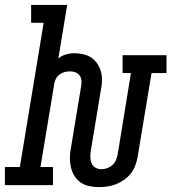

<svg xmlns="http://www.w3.org/2000/svg" viewBox="-62 -755 699 783"><path d="M341 8Q321 8 302 4Q283 0 267.5 -10.5Q252 -21 242 -37Q232 -53 227.5 -71.5Q223 -90 223 -110Q223 -130 227 -150L269 -404Q271 -416 270 -427.5Q269 -439 262.5 -447.5Q256 -456 245.5 -460Q235 -464 224 -464Q212 -464 201 -461Q190 -458 180.5 -451Q171 -444 165.5 -433Q160 -422 159 -411L103 -74H154V0H-42V-74H19L116 -662H65V-735H212L176 -517Q190 -528 207 -533Q224 -538 241 -538Q259 -538 277 -534Q295 -530 309.5 -520.5Q324 -511 334 -496.5Q344 -482 349 -465Q354 -448 354 -429.5Q354 -411 350 -392L308 -138Q306 -125 306.5 -112Q307 -99 312 -88Q317 -77 328 -71Q339 -65 352 -65Q364 -65 376 -69.5Q388 -74 397 -82.5Q406 -91 411 -102.5Q416 -114 418 -126L472 -457H438V-530H617V-457H556L499 -114Q496 -97 489.5 -79.5Q483 -62 471.5 -47.5Q460 -33 444.5 -22Q429 -11 411.5 -4Q394 3 376.5 5.5Q359 8 341 8Z"/></svg>

Font: Iosevka Curly Slab ExObl
Style: Regular
Weight: 400
Width: 7
Italic angle: -9°
Monospace: yes
Designer: Belleve Invis
Foundry: Belleve Invis
Version: Version 11.1.0; ttfautohint (v1.8.3)